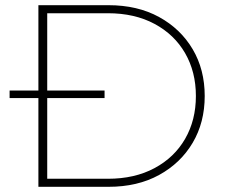

<svg xmlns="http://www.w3.org/2000/svg" viewBox="-20 -720 866 740"><path d="M128 0V-342H17V-371H128V-700H398Q510 -700 593 -654.5Q676 -609 722.5 -530.5Q769 -452 769 -350Q769 -248 722.5 -169.5Q676 -91 593 -45.5Q510 0 398 0ZM162 -31H396Q499 -31 575.5 -72Q652 -113 693.5 -185Q735 -257 735 -350Q735 -443 693.5 -515Q652 -587 575.5 -628Q499 -669 396 -669H162V-371H383V-342H162Z"/></svg>

Font: Montserrat Thin ExtraLight
Style: Regular
Weight: 250
Version: Version 9.000